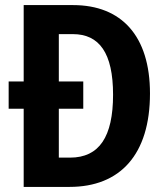

<svg xmlns="http://www.w3.org/2000/svg" viewBox="-20 -734 656 754"><path d="M267 -714H73V-414H14V-307H73V0H253C452 0 569 -127 569 -367C569 -593 457 -714 267 -714ZM266 -600C370 -600 424 -526 424 -362C424 -197 370 -115 255 -115H211V-307H307V-414H211V-600Z"/></svg>

Font: Noto Sans Display SemiCondensed
Style: Bold
Weight: 700
Width: 4
Designer: Monotype Design Team
Foundry: Monotype Imaging Inc.
Version: Version 1.900